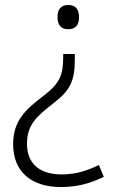

<svg xmlns="http://www.w3.org/2000/svg" viewBox="-20 -563 464 775"><path d="M299 -494C299 -526 284 -543 256 -543C227 -543 212 -526 212 -494C212 -461 227 -445 256 -445C284 -445 299 -461 299 -494ZM282 -325V-345H235V-330C235 -256 218 -225 158 -178C83 -121 33 -76 33 19C33 130 106 192 226 192C293 192 344 177 399 151L379 103C332 126 286 141 229 141C143 141 89 100 89 18C89 -57 123 -90 198 -148C265 -200 282 -238 282 -325Z"/></svg>

Font: Noto Sans Bengali Light
Style: Regular
Weight: 300
Designer: Jelle Bosma - Monotype Design Team
Foundry: Monotype Imaging Inc.
Version: Version 2.003